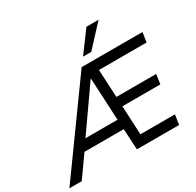

<svg xmlns="http://www.w3.org/2000/svg" viewBox="-250 -1177 1424 1397"><g transform="rotate(-30 461.5 -478.0)"><path d="M-53 0 465 -719H976L964 -638H531L562 -672L577 -378L541 -405H910L898 -324H545L578 -351L593 -48L560 -82H881L869 0H514L503 -207L530 -175H154L196 -205L51 0ZM479 -612 215 -235 205 -257H521L501 -233L482 -612ZM512 -780 642 -956H744L581 -780Z"/></g></svg>

Font: Nunitoga
Style: Medium Italic
Weight: 500
Italic angle: -9°
Designer: Vernon Adams
Foundry: Vernon Adams
Version: Version 1.0